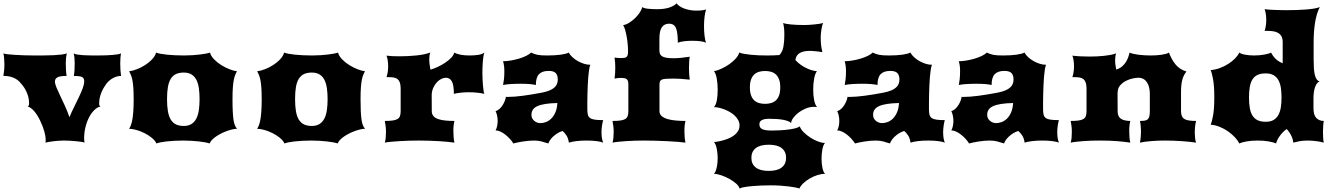

<svg xmlns="http://www.w3.org/2000/svg" viewBox="-34 -835 7802 1124"><path d="M232.4 0Q232.9 -3.4 233.2 -8.1Q233.4 -12.7 233.4 -16.6Q233.4 -37.6 225.1 -66.9Q216.8 -96.2 200.2 -130.4Q183.1 -165.5 164.6 -186Q146 -206.5 127.9 -211.9Q136.2 -214.8 136.2 -227.5Q136.2 -233.9 135.5 -244.9Q134.8 -255.9 130.9 -270.3Q127 -284.7 119.1 -301.8Q111.3 -318.8 96.7 -337.4Q88.4 -348.1 78.9 -357.7Q69.3 -367.2 56.4 -374.5Q43.5 -381.8 26.4 -386.2Q9.3 -390.6 -14.2 -390.6Q-11.7 -404.8 -10 -421.6Q-8.3 -438.5 -8.3 -459Q-8.3 -477.1 -9.8 -493.9Q-11.2 -510.7 -14.2 -522.5Q-6.8 -519.5 11.5 -517.3Q29.8 -515.1 55.2 -513.7Q80.6 -512.2 109.9 -511.2Q139.2 -510.3 168.5 -510.3Q199.7 -510.3 228.5 -510.5Q257.3 -510.7 282 -512Q306.6 -513.2 325.9 -515.6Q345.2 -518.1 356.9 -522.5Q354 -510.3 352.5 -496.1Q351.1 -481.9 351.1 -463.9Q351.1 -443.4 352.3 -424.1Q353.5 -404.8 356 -390.6Q319.3 -390.6 303.5 -382.8Q287.6 -375 287.6 -357.9Q287.6 -344.7 296.4 -323.2Q305.2 -301.8 318.4 -274.4Q331.5 -247.1 346.2 -215.1Q360.8 -183.1 372.6 -148.9Q385.3 -179.7 400.4 -210Q415.5 -240.2 428.5 -267.6Q441.4 -294.9 450.2 -318.4Q459 -341.8 459 -359.4Q459 -378.9 444.8 -384.8Q430.7 -390.6 398.4 -390.6Q400.9 -404.8 402.1 -424.1Q403.3 -443.4 403.3 -463.9Q403.3 -499 397.5 -522.5Q403.8 -518.1 418.7 -515.6Q433.6 -513.2 453.1 -512Q472.7 -510.7 494.9 -510.5Q517.1 -510.3 538.6 -510.3Q562.5 -510.3 585 -511Q607.4 -511.7 625.7 -513.4Q644 -515.1 657 -517.3Q669.9 -519.5 674.8 -522.5Q672.4 -512.7 671.1 -497.1Q669.9 -481.4 669.9 -463.9Q669.9 -443.4 671.1 -424.1Q672.4 -404.8 674.8 -390.6Q663.1 -390.6 650.4 -387.2Q637.7 -383.8 625.2 -376.7Q612.8 -369.6 601.3 -358.9Q589.8 -348.1 581.5 -334Q569.8 -316.9 562.7 -301Q555.7 -285.2 552 -271.2Q548.3 -257.3 547.4 -246.1Q546.4 -234.9 546.4 -227.5Q546.4 -214.8 554.7 -211.9Q536.6 -208 519.3 -191.7Q502 -175.3 488.5 -150.1Q475.1 -125 466.8 -92.5Q458.5 -60.1 458.5 -24.4Q458.5 -17.6 459.2 -11.5Q460 -5.4 460.9 0Q456.5 -2.4 442.4 -4.6Q428.2 -6.8 409.9 -8.5Q391.6 -10.3 372.6 -11.2Q353.5 -12.2 339.8 -12.2Q324.7 -12.2 308.8 -11Q293 -9.8 278.6 -8.1Q264.2 -6.3 252 -4.2Q239.7 -2 232.4 0Z M721.7 -81.1Q727.1 -88.9 731.9 -101.1Q736.8 -113.3 740.5 -133.1Q744.1 -152.8 746.3 -181.9Q748.5 -210.9 748.5 -252.9Q748.5 -296.9 746.3 -324.2Q744.1 -351.6 740.5 -368.9Q736.8 -386.2 731.9 -397Q727.1 -407.7 722.2 -418Q741.7 -419.9 766.6 -429.4Q791.5 -439 814.7 -453.6Q837.9 -468.3 856 -487.3Q874 -506.3 879.9 -527.3Q888.7 -523.4 905.3 -520.3Q921.9 -517.1 943.8 -514.9Q965.8 -512.7 991.7 -511.5Q1017.6 -510.3 1045.4 -510.3Q1070.8 -510.3 1094.7 -512Q1118.7 -513.7 1138.7 -516.1Q1158.7 -518.6 1173.3 -521.5Q1188 -524.4 1195.3 -527.3Q1201.2 -506.3 1219.7 -487.3Q1238.3 -468.3 1262 -453.6Q1285.6 -439 1310.3 -429.4Q1335 -419.9 1353 -418Q1348.1 -408.2 1343.5 -397.7Q1338.9 -387.2 1335.2 -369.9Q1331.5 -352.5 1329.3 -325.4Q1327.1 -298.3 1327.1 -255.4Q1327.1 -212.9 1328.6 -183.3Q1330.1 -153.8 1333 -133.8Q1335.9 -113.8 1341.1 -101.6Q1346.2 -89.4 1353.5 -81.1Q1341.3 -81.1 1325.7 -77.4Q1310.1 -73.7 1293.2 -67.6Q1276.4 -61.5 1260 -53.2Q1243.7 -44.9 1230 -35.4Q1216.3 -25.9 1206.5 -15.6Q1196.8 -5.4 1193.4 4.9Q1184.1 1.5 1168.5 -1.5Q1152.8 -4.4 1132.3 -6.8Q1111.8 -9.3 1087.4 -10.7Q1063 -12.2 1036.1 -12.2Q1009.8 -12.2 985.6 -10.7Q961.4 -9.3 941.2 -7.1Q920.9 -4.9 905.5 -1.7Q890.1 1.5 881.8 4.9Q873.5 -13.2 854 -28.8Q834.5 -44.4 811 -56.2Q787.6 -67.9 763.4 -74.5Q739.3 -81.1 721.7 -81.1ZM943.8 -254.9Q943.8 -213.4 949 -183.6Q954.1 -153.8 965.8 -134.8Q977.5 -115.7 996.1 -106.7Q1014.6 -97.7 1041.5 -97.7Q1069.8 -97.7 1087.9 -109.6Q1106 -121.6 1116.2 -142.6Q1126.5 -163.6 1130.4 -192.4Q1134.3 -221.2 1134.3 -254.9Q1134.3 -288.6 1130.4 -317.1Q1126.5 -345.7 1116.2 -366.5Q1106 -387.2 1087.9 -398.7Q1069.8 -410.2 1041.5 -410.2Q1014.6 -410.2 996.1 -401.4Q977.5 -392.6 965.8 -373.8Q954.1 -355 949 -325.7Q943.8 -296.4 943.8 -254.9Z M1471.2 -81.1Q1476.6 -88.9 1481.4 -101.1Q1486.3 -113.3 1490 -133.1Q1493.7 -152.8 1495.8 -181.9Q1498 -210.9 1498 -252.9Q1498 -296.9 1495.8 -324.2Q1493.7 -351.6 1490 -368.9Q1486.3 -386.2 1481.4 -397Q1476.6 -407.7 1471.7 -418Q1491.2 -419.9 1516.1 -429.4Q1541 -439 1564.2 -453.6Q1587.4 -468.3 1605.5 -487.3Q1623.5 -506.3 1629.4 -527.3Q1638.2 -523.4 1654.8 -520.3Q1671.4 -517.1 1693.4 -514.9Q1715.3 -512.7 1741.2 -511.5Q1767.1 -510.3 1794.9 -510.3Q1820.3 -510.3 1844.2 -512Q1868.2 -513.7 1888.2 -516.1Q1908.2 -518.6 1922.9 -521.5Q1937.5 -524.4 1944.8 -527.3Q1950.7 -506.3 1969.2 -487.3Q1987.8 -468.3 2011.5 -453.6Q2035.2 -439 2059.8 -429.4Q2084.5 -419.9 2102.5 -418Q2097.7 -408.2 2093 -397.7Q2088.4 -387.2 2084.7 -369.9Q2081.1 -352.5 2078.9 -325.4Q2076.7 -298.3 2076.7 -255.4Q2076.7 -212.9 2078.1 -183.3Q2079.6 -153.8 2082.5 -133.8Q2085.4 -113.8 2090.6 -101.6Q2095.7 -89.4 2103 -81.1Q2090.8 -81.1 2075.2 -77.4Q2059.6 -73.7 2042.7 -67.6Q2025.9 -61.5 2009.5 -53.2Q1993.2 -44.9 1979.5 -35.4Q1965.8 -25.9 1956.1 -15.6Q1946.3 -5.4 1942.9 4.9Q1933.6 1.5 1918 -1.5Q1902.3 -4.4 1881.8 -6.8Q1861.3 -9.3 1836.9 -10.7Q1812.5 -12.2 1785.6 -12.2Q1759.3 -12.2 1735.1 -10.7Q1710.9 -9.3 1690.7 -7.1Q1670.4 -4.9 1655 -1.7Q1639.6 1.5 1631.3 4.9Q1623 -13.2 1603.5 -28.8Q1584 -44.4 1560.5 -56.2Q1537.1 -67.9 1512.9 -74.5Q1488.8 -81.1 1471.2 -81.1ZM1693.4 -254.9Q1693.4 -213.4 1698.5 -183.6Q1703.6 -153.8 1715.3 -134.8Q1727.1 -115.7 1745.6 -106.7Q1764.2 -97.7 1791 -97.7Q1819.3 -97.7 1837.4 -109.6Q1855.5 -121.6 1865.7 -142.6Q1876 -163.6 1879.9 -192.4Q1883.8 -221.2 1883.8 -254.9Q1883.8 -288.6 1879.9 -317.1Q1876 -345.7 1865.7 -366.5Q1855.5 -387.2 1837.4 -398.7Q1819.3 -410.2 1791 -410.2Q1764.2 -410.2 1745.6 -401.4Q1727.1 -392.6 1715.3 -373.8Q1703.6 -355 1698.5 -325.7Q1693.4 -296.4 1693.4 -254.9Z M2218.8 0Q2222.7 -12.7 2224.1 -30.3Q2225.6 -47.9 2225.6 -64.9Q2225.6 -80.6 2223.6 -96.2Q2221.7 -111.8 2218.8 -127Q2246.1 -127 2263.9 -129.4Q2281.7 -131.8 2292.5 -137.9Q2303.2 -144 2307.4 -155.3Q2311.5 -166.5 2311.5 -184.1V-319.8Q2311 -340.8 2306.2 -353.3Q2301.3 -365.7 2292.7 -372.3Q2284.2 -378.9 2271.7 -381.1Q2259.3 -383.3 2243.7 -383.3H2228.5Q2232.4 -393.1 2235.4 -410.4Q2238.3 -427.7 2238.3 -446.8Q2238.3 -465.3 2235.6 -482.2Q2232.9 -499 2228.5 -509.3Q2242.7 -507.3 2262.5 -506.3Q2282.2 -505.4 2305.2 -505.4Q2328.6 -505.4 2353.8 -506.6Q2378.9 -507.8 2402.8 -510.3Q2426.8 -512.7 2448 -517.1Q2469.2 -521.5 2484.9 -527.3Q2481.4 -517.6 2480.2 -507.6Q2479 -497.6 2479 -486.8Q2479 -471.7 2481.2 -456.5Q2483.4 -441.4 2485.8 -427.2Q2506.8 -433.1 2530 -444.1Q2553.2 -455.1 2573.5 -468.8Q2593.8 -482.4 2607.9 -497.6Q2622.1 -512.7 2625.5 -527.3Q2639.6 -519 2662.4 -514.6Q2685.1 -510.3 2714.4 -510.3Q2726.1 -510.3 2738.8 -511Q2751.5 -511.7 2763.4 -513.4Q2775.4 -515.1 2785.4 -518.6Q2795.4 -522 2801.8 -527.3Q2797.9 -517.6 2795.7 -502.9Q2793.5 -488.3 2792.2 -471.4Q2791 -454.6 2790.5 -437.3Q2790 -419.9 2790 -404.8Q2790 -389.6 2791 -370.4Q2792 -351.1 2793.5 -333.3Q2794.9 -315.4 2797.1 -302.2Q2799.3 -289.1 2801.8 -285.6Q2785.6 -289.6 2761.5 -292.2Q2737.3 -294.9 2710.9 -294.9Q2684.6 -294.9 2661.1 -292.2Q2637.7 -289.6 2623 -285.6Q2623 -337.9 2611.1 -358.9Q2599.1 -379.9 2575.7 -379.9Q2564 -379.9 2550 -373.3Q2536.1 -366.7 2524.2 -354Q2512.2 -341.3 2503.4 -323Q2494.6 -304.7 2493.2 -281.2L2493.7 -184.1Q2493.7 -166.5 2503.7 -155.3Q2513.7 -144 2531.2 -137.9Q2548.8 -131.8 2573.2 -129.4Q2597.7 -127 2626.5 -127Q2623.5 -116.7 2621.8 -101.6Q2620.1 -86.4 2620.1 -69.3Q2620.1 -50.8 2621.6 -32Q2623 -13.2 2626.5 0Q2610.8 -2.4 2587.9 -4.6Q2564.9 -6.8 2537.6 -8.5Q2510.3 -10.3 2479.5 -11.2Q2448.7 -12.2 2418 -12.2Q2394.5 -12.2 2365.5 -11.5Q2336.4 -10.7 2308.1 -9Q2279.8 -7.3 2255.6 -5.1Q2231.4 -2.9 2218.8 0Z M2867.2 -71.8Q2873.5 -83 2876.5 -97.7Q2879.4 -112.3 2879.4 -127.4Q2879.4 -143.1 2876 -158.7Q2872.6 -174.3 2867.2 -184.1Q2880.4 -188.5 2890.9 -198.2Q2901.4 -208 2908.9 -220.2Q2916.5 -232.4 2921.4 -245.1Q2926.3 -257.8 2927.7 -268.6Q2930.2 -267.6 2933.1 -267.6Q2936 -267.6 2939.5 -267.6Q2975.6 -267.6 3026.9 -274.4Q3078.1 -281.2 3137.7 -292.5Q3165.5 -297.9 3183.6 -305.7Q3201.7 -313.5 3212.4 -323.5Q3223.1 -333.5 3227.3 -345.2Q3231.4 -356.9 3231.4 -370.1Q3231.4 -394 3219.5 -407Q3207.5 -419.9 3178.2 -419.9Q3139.6 -419.9 3121.3 -400.6Q3103 -381.3 3103 -337.4Q3086.9 -341.3 3064 -343Q3041 -344.7 3013.2 -344.7Q2999 -344.7 2984.6 -344.2Q2970.2 -343.8 2956.5 -343Q2942.9 -342.3 2931.2 -340.8Q2919.4 -339.4 2911.1 -337.4Q2914.1 -352.5 2916.3 -371.6Q2918.5 -390.6 2918.5 -416Q2918.5 -424.3 2918.2 -431.4Q2918 -438.5 2917.2 -445.3Q2916.5 -452.1 2915 -459.7Q2913.6 -467.3 2911.1 -476.6Q2931.6 -476.6 2956.1 -480.7Q2980.5 -484.9 3003.7 -491.7Q3026.9 -498.5 3045.9 -507.8Q3064.9 -517.1 3075.2 -527.3Q3084 -522.9 3092.3 -519.8Q3100.6 -516.6 3111.3 -514.4Q3122.1 -512.2 3136.2 -511.2Q3150.4 -510.3 3170.4 -510.3Q3216.3 -510.3 3248.8 -514.9Q3281.2 -519.5 3295.4 -527.3Q3303.2 -512.7 3317.9 -499.5Q3332.5 -486.3 3349.9 -476.8Q3367.2 -467.3 3385 -461.7Q3402.8 -456.1 3417.5 -456.1H3421.9Q3417.5 -445.3 3414.6 -426.3Q3411.6 -407.2 3409.7 -383.5Q3407.7 -359.9 3406.7 -333.5Q3405.8 -307.1 3405 -281.5Q3404.3 -255.9 3404.3 -233.4Q3404.3 -210.9 3404.3 -195.3Q3404.3 -175.3 3407.7 -162.8Q3411.1 -150.4 3421.1 -143.6Q3431.2 -136.7 3449.5 -134.3Q3467.8 -131.8 3497.1 -131.8Q3495.1 -126 3493.4 -117.4Q3491.7 -108.9 3490.2 -99.1Q3488.8 -89.4 3488 -79.6Q3487.3 -69.8 3487.3 -61.5Q3487.3 -23.4 3497.1 0Q3485.4 -5.4 3459 -8.8Q3432.6 -12.2 3401.4 -12.2Q3366.2 -12.2 3339.1 -8.8Q3312 -5.4 3296.4 0Q3292.5 -26.9 3281.5 -43Q3270.5 -59.1 3259.3 -68.4Q3242.2 -63 3228 -54Q3213.9 -44.9 3202.9 -34.4Q3191.9 -23.9 3185.1 -13.4Q3178.2 -2.9 3176.3 4.9Q3165 2 3156 -1Q3147 -3.9 3137.7 -6.6Q3128.4 -9.3 3117.7 -10.7Q3106.9 -12.2 3092.3 -12.2Q3077.1 -12.2 3060.3 -10.7Q3043.5 -9.3 3026.9 -6.6Q3010.3 -3.9 2995.8 -1Q2981.4 2 2971.2 4.9Q2962.9 -8.8 2950.7 -22.2Q2938.5 -35.6 2924.6 -46.6Q2910.6 -57.6 2895.8 -64.5Q2880.9 -71.3 2867.2 -71.8ZM3077.1 -162.6Q3077.1 -150.9 3082 -141.8Q3086.9 -132.8 3094.5 -126.7Q3102.1 -120.6 3111.3 -117.4Q3120.6 -114.3 3129.4 -114.3Q3145.5 -114.3 3162.4 -120.6Q3179.2 -127 3193.4 -140.9Q3207.5 -154.8 3217.3 -177.2Q3227.1 -199.7 3229 -231.9Q3187 -231 3158 -226.3Q3128.9 -221.7 3110.8 -213.1Q3092.8 -204.6 3085 -191.9Q3077.1 -179.2 3077.1 -162.6Z M3551.8 0Q3555.7 -12.7 3557.1 -30.3Q3558.6 -47.9 3558.6 -64.9Q3558.6 -80.6 3556.6 -96.2Q3554.7 -111.8 3551.8 -127Q3579.1 -127 3596.9 -129.4Q3614.7 -131.8 3625.5 -137.9Q3636.2 -144 3640.4 -155.3Q3644.5 -166.5 3644.5 -184.1V-339.8Q3644.5 -352.1 3642.3 -359.6Q3640.1 -367.2 3634.8 -371.6Q3629.4 -376 3620.6 -377.4Q3611.8 -378.9 3598.6 -378.9Q3591.3 -378.9 3582.8 -377.9Q3574.2 -377 3563.5 -375Q3565.9 -389.2 3566.9 -405.8Q3567.9 -422.4 3567.9 -439.5Q3567.9 -455.1 3566.9 -470.2Q3565.9 -485.4 3563.5 -498Q3584.5 -495.1 3599.1 -495.1Q3610.8 -495.1 3619.1 -496.1Q3627.4 -497.1 3632.6 -500.7Q3637.7 -504.4 3640.1 -511.5Q3642.6 -518.6 3642.6 -531.2Q3642.6 -554.7 3640.4 -578.9Q3638.2 -603 3634 -624.5Q3629.9 -646 3624.8 -662.8Q3619.6 -679.7 3613.8 -688Q3629.9 -689.9 3648.2 -701.2Q3666.5 -712.4 3682.9 -728Q3699.2 -743.7 3710.9 -761.2Q3722.7 -778.8 3725.6 -793.5Q3736.3 -786.1 3760.3 -783.7Q3784.2 -781.2 3812 -781.2Q3855 -781.2 3883.3 -790.5Q3911.6 -799.8 3926.8 -815.4Q3933.6 -806.2 3945.3 -798.3Q3957 -790.5 3972.2 -784.9Q3987.3 -779.3 4004.9 -776.1Q4022.5 -772.9 4041 -772.9Q4066.9 -772.9 4079.6 -775.1Q4092.3 -777.3 4099.6 -779.3Q4093.8 -763.7 4090.6 -736.8Q4087.4 -710 4087.4 -682.6Q4087.4 -668 4088.1 -653.1Q4088.9 -638.2 4090.6 -625Q4092.3 -611.8 4094.5 -601.3Q4096.7 -590.8 4099.6 -585Q4087.4 -590.8 4067.4 -593.5Q4047.4 -596.2 4019.5 -596.2Q3991.7 -596.2 3970.2 -593.5Q3948.7 -590.8 3934.1 -585Q3934.1 -643.1 3923.6 -669.7Q3913.1 -696.3 3882.8 -696.3Q3855.5 -696.3 3840.8 -675.8Q3826.2 -655.3 3826.2 -607.4V-542.5Q3826.2 -530.3 3829.1 -521.2Q3832 -512.2 3841.1 -506.1Q3850.1 -500 3866.5 -497.1Q3882.8 -494.1 3910.2 -494.1Q3945.3 -494.1 4003.9 -502.9Q4001.5 -490.2 4000.5 -473.1Q3999.5 -456.1 3999.5 -438Q3999.5 -396.5 4003.9 -368.7Q3973.1 -372.1 3950.2 -373.5Q3927.2 -375 3909.2 -375Q3881.3 -375 3865 -373.8Q3848.6 -372.6 3840.1 -368.7Q3831.5 -364.7 3829.1 -357.4Q3826.7 -350.1 3826.7 -337.9V-184.1Q3826.7 -166.5 3839.8 -155.3Q3853 -144 3874.3 -137.9Q3895.5 -131.8 3922.9 -129.4Q3950.2 -127 3979 -127Q3976.1 -116.7 3974.4 -101.6Q3972.7 -86.4 3972.7 -69.3Q3972.7 -50.8 3974.1 -32Q3975.6 -13.2 3979 0Q3963.4 -2.4 3935.1 -4.6Q3906.7 -6.8 3872.8 -8.5Q3838.9 -10.3 3803 -11.2Q3767.1 -12.2 3736.3 -12.2Q3712.9 -12.2 3686 -11.5Q3659.2 -10.7 3633.5 -9Q3607.9 -7.3 3586.2 -5.1Q3564.5 -2.9 3551.8 0Z M4145.5 -2.9Q4158.7 -4.4 4174.8 -7.6Q4190.9 -10.7 4207.8 -15.9Q4224.6 -21 4240.2 -28.6Q4255.9 -36.1 4268.3 -46.6Q4280.8 -57.1 4288.1 -70.6Q4295.4 -84 4295.4 -101.1Q4295.4 -117.2 4287.6 -131.6Q4279.8 -146 4267.3 -158Q4254.9 -169.9 4238.8 -179.2Q4222.7 -188.5 4205.8 -194.8Q4189 -201.2 4173.3 -204.6Q4157.7 -208 4145.5 -208Q4151.4 -213.9 4155.8 -224.4Q4160.2 -234.9 4162.6 -248.3Q4165 -261.7 4166.3 -277.6Q4167.5 -293.5 4167.5 -310.1Q4167.5 -327.6 4166 -344.5Q4164.6 -361.3 4161.9 -376Q4159.2 -390.6 4155 -401.6Q4150.9 -412.6 4145.5 -418Q4165.5 -421.9 4189.5 -432.9Q4213.4 -443.8 4235.1 -459Q4256.8 -474.1 4272.9 -491.9Q4289.1 -509.8 4293.5 -527.3Q4304.2 -522.9 4322 -519.8Q4339.8 -516.6 4361.8 -514.4Q4383.8 -512.2 4408 -511.2Q4432.1 -510.3 4456.1 -510.3Q4474.6 -510.3 4493.2 -510.7Q4511.7 -511.2 4528.8 -512.7Q4546.9 -531.7 4552.2 -561.5Q4557.6 -591.3 4557.6 -627.9Q4557.6 -639.2 4557.4 -648.2Q4557.1 -657.2 4556.4 -665.5Q4555.7 -673.8 4554.2 -682.1Q4552.7 -690.4 4550.8 -700.7Q4555.2 -698.2 4566.4 -696Q4577.6 -693.8 4593.8 -692.1Q4609.9 -690.4 4629.6 -689.5Q4649.4 -688.5 4671.4 -688.5Q4682.6 -688.5 4698.5 -689.2Q4714.4 -689.9 4731 -691.7Q4747.6 -693.4 4762.2 -695.6Q4776.9 -697.8 4785.2 -700.7Q4782.2 -695.3 4779.5 -685.5Q4776.9 -675.8 4774.9 -663.8Q4772.9 -651.9 4771.7 -638.9Q4770.5 -626 4770.5 -615.2Q4770.5 -596.2 4771.5 -583.7Q4772.5 -571.3 4773.9 -562Q4775.4 -552.7 4777.1 -545.4Q4778.8 -538.1 4780.3 -529.8Q4772.9 -531.2 4762.7 -532.5Q4752.4 -533.7 4741.7 -534.9Q4731 -536.1 4720.9 -536.6Q4710.9 -537.1 4704.6 -537.1Q4668.9 -537.1 4647.2 -524.2Q4625.5 -511.2 4622.6 -483.4Q4634.3 -470.2 4649.7 -458.7Q4665 -447.3 4681.6 -438.7Q4698.2 -430.2 4715.3 -424.8Q4732.4 -419.4 4748.5 -418Q4743.2 -412.1 4739 -400.9Q4734.9 -389.6 4732.2 -375.2Q4729.5 -360.8 4728 -344Q4726.6 -327.1 4726.6 -310.1Q4726.6 -293.5 4728 -277.6Q4729.5 -261.7 4732.2 -248.3Q4734.9 -234.9 4739.3 -224.4Q4743.7 -213.9 4749.5 -208Q4745.1 -209 4739.7 -209.2Q4734.4 -209.5 4730 -209.5Q4707 -209.5 4683.6 -200Q4660.2 -190.4 4641.4 -176.3Q4622.6 -162.1 4610.4 -145.5Q4598.1 -128.9 4597.2 -114.7Q4590.8 -121.6 4577.6 -126.5Q4564.5 -131.3 4547.4 -134.3Q4530.3 -137.2 4510 -138.4Q4489.7 -139.6 4469.2 -139.6Q4451.2 -139.6 4439.9 -137Q4428.7 -134.3 4422.4 -129.6Q4416 -125 4413.8 -119.1Q4411.6 -113.3 4411.6 -106.9Q4411.6 -97.7 4415.3 -90.8Q4418.9 -84 4427.2 -79.6Q4435.5 -75.2 4449.7 -73Q4463.9 -70.8 4484.9 -70.8Q4508.3 -70.8 4533.9 -72.3Q4559.6 -73.7 4582.3 -76.7Q4605 -79.6 4622.6 -84.2Q4640.1 -88.9 4647.9 -95.2Q4653.8 -78.1 4670.9 -61Q4688 -43.9 4709.7 -29.8Q4731.4 -15.6 4754.6 -6.8Q4777.8 2 4795.9 2Q4790.5 6.8 4786.6 16.8Q4782.7 26.9 4780.3 39.8Q4777.8 52.7 4776.6 67.1Q4775.4 81.5 4775.4 95.2Q4775.4 109.4 4776.9 123.3Q4778.3 137.2 4781 149.2Q4783.7 161.1 4787.6 169.9Q4791.5 178.7 4796.4 182.6Q4774.4 182.6 4750.7 190.2Q4727.1 197.8 4705.8 210.2Q4684.6 222.7 4668.5 238Q4652.3 253.4 4646 268.6Q4639.2 265.6 4622.6 262.5Q4606 259.3 4583 256.3Q4560.1 253.4 4533 251.7Q4505.9 250 4478 250Q4448.7 250 4419.4 251.2Q4390.1 252.4 4365 254.9Q4339.8 257.3 4321.3 260.7Q4302.7 264.2 4295.4 268.6Q4292.5 254.9 4275.4 239.7Q4258.3 224.6 4235.4 211.9Q4212.4 199.2 4187.7 190.9Q4163.1 182.6 4145 182.6Q4150.4 178.7 4154.5 168.9Q4158.7 159.2 4161.6 146Q4164.6 132.8 4166 118.2Q4167.5 103.5 4167.5 90.3Q4167.5 77.6 4166 63Q4164.6 48.3 4161.9 35.2Q4159.2 22 4155 11.7Q4150.9 1.5 4145.5 -2.9ZM4356 -323.2Q4356 -295.4 4362.8 -276.9Q4369.6 -258.3 4381.6 -247.3Q4393.6 -236.3 4409.9 -231.7Q4426.3 -227.1 4444.8 -227.1Q4463.4 -227.1 4479.7 -231.7Q4496.1 -236.3 4508.1 -247.3Q4520 -258.3 4526.9 -276.9Q4533.7 -295.4 4533.7 -323.2Q4533.7 -351.1 4526.9 -369.6Q4520 -388.2 4508.1 -399.2Q4496.1 -410.2 4479.7 -414.8Q4463.4 -419.4 4444.8 -419.4Q4426.3 -419.4 4409.9 -414.8Q4393.6 -410.2 4381.6 -399.2Q4369.6 -388.2 4362.8 -369.6Q4356 -351.1 4356 -323.2ZM4364.7 88.9Q4364.7 125.5 4390.4 145.5Q4416 165.5 4466.3 165.5Q4516.6 165.5 4542.2 145.5Q4567.9 125.5 4567.9 88.9Q4567.9 52.2 4542.2 32.2Q4516.6 12.2 4466.3 12.2Q4416 12.2 4390.4 32.2Q4364.7 52.2 4364.7 88.9Z M4867.2 -71.8Q4873.5 -83 4876.5 -97.7Q4879.4 -112.3 4879.4 -127.4Q4879.4 -143.1 4876 -158.7Q4872.6 -174.3 4867.2 -184.1Q4880.4 -188.5 4890.9 -198.2Q4901.4 -208 4908.9 -220.2Q4916.5 -232.4 4921.4 -245.1Q4926.3 -257.8 4927.7 -268.6Q4930.2 -267.6 4933.1 -267.6Q4936 -267.6 4939.5 -267.6Q4975.6 -267.6 5026.9 -274.4Q5078.1 -281.2 5137.7 -292.5Q5165.5 -297.9 5183.6 -305.7Q5201.7 -313.5 5212.4 -323.5Q5223.1 -333.5 5227.3 -345.2Q5231.4 -356.9 5231.4 -370.1Q5231.4 -394 5219.5 -407Q5207.5 -419.9 5178.2 -419.9Q5139.6 -419.9 5121.3 -400.6Q5103 -381.3 5103 -337.4Q5086.9 -341.3 5064 -343Q5041 -344.7 5013.2 -344.7Q4999 -344.7 4984.6 -344.2Q4970.2 -343.8 4956.5 -343Q4942.9 -342.3 4931.2 -340.8Q4919.4 -339.4 4911.1 -337.4Q4914.1 -352.5 4916.3 -371.6Q4918.5 -390.6 4918.5 -416Q4918.5 -424.3 4918.2 -431.4Q4918 -438.5 4917.2 -445.3Q4916.5 -452.1 4915 -459.7Q4913.6 -467.3 4911.1 -476.6Q4931.6 -476.6 4956.1 -480.7Q4980.5 -484.9 5003.7 -491.7Q5026.9 -498.5 5045.9 -507.8Q5064.9 -517.1 5075.2 -527.3Q5084 -522.9 5092.3 -519.8Q5100.6 -516.6 5111.3 -514.4Q5122.1 -512.2 5136.2 -511.2Q5150.4 -510.3 5170.4 -510.3Q5216.3 -510.3 5248.8 -514.9Q5281.2 -519.5 5295.4 -527.3Q5303.2 -512.7 5317.9 -499.5Q5332.5 -486.3 5349.9 -476.8Q5367.2 -467.3 5385 -461.7Q5402.8 -456.1 5417.5 -456.1H5421.9Q5417.5 -445.3 5414.6 -426.3Q5411.6 -407.2 5409.7 -383.5Q5407.7 -359.9 5406.7 -333.5Q5405.8 -307.1 5405 -281.5Q5404.3 -255.9 5404.3 -233.4Q5404.3 -210.9 5404.3 -195.3Q5404.3 -175.3 5407.7 -162.8Q5411.1 -150.4 5421.1 -143.6Q5431.2 -136.7 5449.5 -134.3Q5467.8 -131.8 5497.1 -131.8Q5495.1 -126 5493.4 -117.4Q5491.7 -108.9 5490.2 -99.1Q5488.8 -89.4 5488 -79.6Q5487.3 -69.8 5487.3 -61.5Q5487.3 -23.4 5497.1 0Q5485.4 -5.4 5459 -8.8Q5432.6 -12.2 5401.4 -12.2Q5366.2 -12.2 5339.1 -8.8Q5312 -5.4 5296.4 0Q5292.5 -26.9 5281.5 -43Q5270.5 -59.1 5259.3 -68.4Q5242.2 -63 5228 -54Q5213.9 -44.9 5202.9 -34.4Q5191.9 -23.9 5185.1 -13.4Q5178.2 -2.9 5176.3 4.9Q5165 2 5156 -1Q5147 -3.9 5137.7 -6.6Q5128.4 -9.3 5117.7 -10.7Q5106.9 -12.2 5092.3 -12.2Q5077.1 -12.2 5060.3 -10.7Q5043.5 -9.3 5026.9 -6.6Q5010.3 -3.9 4995.8 -1Q4981.4 2 4971.2 4.9Q4962.9 -8.8 4950.7 -22.2Q4938.5 -35.6 4924.6 -46.6Q4910.6 -57.6 4895.8 -64.5Q4880.9 -71.3 4867.2 -71.8ZM5077.1 -162.6Q5077.1 -150.9 5082 -141.8Q5086.9 -132.8 5094.5 -126.7Q5102.1 -120.6 5111.3 -117.4Q5120.6 -114.3 5129.4 -114.3Q5145.5 -114.3 5162.4 -120.6Q5179.2 -127 5193.4 -140.9Q5207.5 -154.8 5217.3 -177.2Q5227.1 -199.7 5229 -231.9Q5187 -231 5158 -226.3Q5128.9 -221.7 5110.8 -213.1Q5092.8 -204.6 5085 -191.9Q5077.1 -179.2 5077.1 -162.6Z M5535.2 -71.8Q5541.5 -83 5544.4 -97.7Q5547.4 -112.3 5547.4 -127.4Q5547.4 -143.1 5543.9 -158.7Q5540.5 -174.3 5535.2 -184.1Q5548.3 -188.5 5558.8 -198.2Q5569.3 -208 5576.9 -220.2Q5584.5 -232.4 5589.4 -245.1Q5594.2 -257.8 5595.7 -268.6Q5598.1 -267.6 5601.1 -267.6Q5604 -267.6 5607.4 -267.6Q5643.6 -267.6 5694.8 -274.4Q5746.1 -281.2 5805.7 -292.5Q5833.5 -297.9 5851.6 -305.7Q5869.6 -313.5 5880.4 -323.5Q5891.1 -333.5 5895.3 -345.2Q5899.4 -356.9 5899.4 -370.1Q5899.4 -394 5887.5 -407Q5875.5 -419.9 5846.2 -419.9Q5807.6 -419.9 5789.3 -400.6Q5771 -381.3 5771 -337.4Q5754.9 -341.3 5731.9 -343Q5709 -344.7 5681.2 -344.7Q5667 -344.7 5652.6 -344.2Q5638.2 -343.8 5624.5 -343Q5610.8 -342.3 5599.1 -340.8Q5587.4 -339.4 5579.1 -337.4Q5582 -352.5 5584.2 -371.6Q5586.4 -390.6 5586.4 -416Q5586.4 -424.3 5586.2 -431.4Q5585.9 -438.5 5585.2 -445.3Q5584.5 -452.1 5583 -459.7Q5581.5 -467.3 5579.1 -476.6Q5599.6 -476.6 5624 -480.7Q5648.4 -484.9 5671.6 -491.7Q5694.8 -498.5 5713.9 -507.8Q5732.9 -517.1 5743.2 -527.3Q5752 -522.9 5760.3 -519.8Q5768.6 -516.6 5779.3 -514.4Q5790 -512.2 5804.2 -511.2Q5818.4 -510.3 5838.4 -510.3Q5884.3 -510.3 5916.7 -514.9Q5949.2 -519.5 5963.4 -527.3Q5971.2 -512.7 5985.8 -499.5Q6000.5 -486.3 6017.8 -476.8Q6035.2 -467.3 6053 -461.7Q6070.8 -456.1 6085.4 -456.1H6089.8Q6085.4 -445.3 6082.5 -426.3Q6079.6 -407.2 6077.6 -383.5Q6075.7 -359.9 6074.7 -333.5Q6073.7 -307.1 6073 -281.5Q6072.3 -255.9 6072.3 -233.4Q6072.3 -210.9 6072.3 -195.3Q6072.3 -175.3 6075.7 -162.8Q6079.1 -150.4 6089.1 -143.6Q6099.1 -136.7 6117.4 -134.3Q6135.7 -131.8 6165 -131.8Q6163.1 -126 6161.4 -117.4Q6159.7 -108.9 6158.2 -99.1Q6156.7 -89.4 6156 -79.6Q6155.3 -69.8 6155.3 -61.5Q6155.3 -23.4 6165 0Q6153.3 -5.4 6127 -8.8Q6100.6 -12.2 6069.3 -12.2Q6034.2 -12.2 6007.1 -8.8Q5980 -5.4 5964.4 0Q5960.4 -26.9 5949.5 -43Q5938.5 -59.1 5927.2 -68.4Q5910.2 -63 5896 -54Q5881.8 -44.9 5870.8 -34.4Q5859.9 -23.9 5853 -13.4Q5846.2 -2.9 5844.2 4.9Q5833 2 5824 -1Q5814.9 -3.9 5805.7 -6.6Q5796.4 -9.3 5785.6 -10.7Q5774.9 -12.2 5760.3 -12.2Q5745.1 -12.2 5728.3 -10.7Q5711.4 -9.3 5694.8 -6.6Q5678.2 -3.9 5663.8 -1Q5649.4 2 5639.2 4.9Q5630.9 -8.8 5618.7 -22.2Q5606.4 -35.6 5592.5 -46.6Q5578.6 -57.6 5563.7 -64.5Q5548.8 -71.3 5535.2 -71.8ZM5745.1 -162.6Q5745.1 -150.9 5750 -141.8Q5754.9 -132.8 5762.5 -126.7Q5770 -120.6 5779.3 -117.4Q5788.6 -114.3 5797.4 -114.3Q5813.5 -114.3 5830.3 -120.6Q5847.2 -127 5861.3 -140.9Q5875.5 -154.8 5885.3 -177.2Q5895 -199.7 5897 -231.9Q5855 -231 5825.9 -226.3Q5796.9 -221.7 5778.8 -213.1Q5760.7 -204.6 5752.9 -191.9Q5745.1 -179.2 5745.1 -162.6Z M6233.9 0Q6237.8 -12.7 6239.3 -30.3Q6240.7 -47.9 6240.7 -64.9Q6240.7 -80.6 6238.8 -96.2Q6236.8 -111.8 6233.9 -127Q6261.2 -127 6279.1 -129.4Q6296.9 -131.8 6307.6 -137.9Q6318.4 -144 6322.5 -155.3Q6326.7 -166.5 6326.7 -184.1V-319.8Q6326.2 -340.8 6321.3 -353.3Q6316.4 -365.7 6307.9 -372.3Q6299.3 -378.9 6286.9 -381.1Q6274.4 -383.3 6258.8 -383.3H6243.7Q6247.6 -393.1 6250.5 -410.4Q6253.4 -427.7 6253.4 -446.8Q6253.4 -465.3 6250.7 -482.2Q6248 -499 6243.7 -509.3Q6261.7 -506.8 6288.1 -505.4Q6314.5 -503.9 6343.8 -503.9Q6365.2 -503.9 6387 -504.9Q6408.7 -505.9 6429.2 -508.1Q6449.7 -510.3 6467.8 -513.7Q6485.8 -517.1 6500 -522.5Q6496.6 -512.7 6495.4 -502.7Q6494.1 -492.7 6494.1 -482.4Q6494.1 -468.3 6496.1 -454.6Q6498 -440.9 6500.5 -427.7Q6522 -434.6 6535.9 -447Q6549.8 -459.5 6558.3 -473.6Q6566.9 -487.8 6571.5 -502.2Q6576.2 -516.6 6579.1 -527.3Q6585.4 -523.4 6598.4 -520.3Q6611.3 -517.1 6628.2 -514.9Q6645 -512.7 6664.1 -511.5Q6683.1 -510.3 6701.2 -510.3Q6717.3 -510.3 6733.9 -511.2Q6750.5 -512.2 6765.1 -514.4Q6779.8 -516.6 6791.5 -519.8Q6803.2 -522.9 6809.1 -527.3Q6824.7 -485.8 6848.4 -457Q6872.1 -428.2 6911.6 -416.5Q6903.8 -406.7 6897.9 -395.5Q6892.1 -384.3 6887.9 -369.9Q6883.8 -355.5 6881.8 -336.9Q6879.9 -318.4 6879.9 -293.9V-184.1Q6879.9 -166.5 6885 -155.3Q6890.1 -144 6900.6 -137.9Q6911.1 -131.8 6928 -129.4Q6944.8 -127 6968.3 -127Q6966.8 -121.1 6965.3 -114.7Q6963.9 -108.4 6962.9 -100.3Q6961.9 -92.3 6961.2 -81.8Q6960.4 -71.3 6960.4 -57.1Q6960.4 -43 6962.2 -26.4Q6963.9 -9.8 6968.3 0Q6953.1 -2.4 6932.4 -4.6Q6911.6 -6.8 6887.9 -8.5Q6864.3 -10.3 6838.6 -11.2Q6813 -12.2 6788.1 -12.2Q6768.1 -12.2 6746.8 -11.5Q6725.6 -10.7 6705.6 -9Q6685.5 -7.3 6668.2 -5.1Q6650.9 -2.9 6639.2 0Q6640.6 -5.9 6641.8 -13.7Q6643.1 -21.5 6643.8 -30.8Q6644.5 -40 6645 -49.8Q6645.5 -59.6 6645.5 -68.4Q6645.5 -73.2 6645 -81.5Q6644.5 -89.8 6643.8 -98.4Q6643.1 -106.9 6641.8 -114.7Q6640.6 -122.6 6639.2 -127Q6655.8 -127 6666.7 -128.7Q6677.7 -130.4 6684.6 -136.2Q6691.4 -142.1 6694.3 -153.6Q6697.3 -165 6697.3 -184.1V-285.6Q6697.3 -304.7 6693.4 -321.8Q6689.5 -338.9 6681.4 -351.8Q6673.3 -364.7 6660.6 -372.3Q6647.9 -379.9 6629.9 -379.9Q6617.7 -379.9 6597.4 -375.7Q6577.1 -371.6 6557.4 -361.6Q6537.6 -351.6 6523.2 -334.7Q6508.8 -317.9 6508.8 -293H6508.3L6508.8 -184.1Q6508.8 -152.3 6528.3 -139.6Q6547.9 -127 6583 -127Q6580.1 -116.7 6578.4 -101.6Q6576.7 -86.4 6576.7 -69.3Q6576.7 -50.8 6578.1 -32Q6579.6 -13.2 6583 0Q6551.8 -4.9 6508.8 -8.5Q6465.8 -12.2 6403.8 -12.2Q6380.4 -12.2 6355.7 -11.5Q6331.1 -10.7 6308.3 -9Q6285.6 -7.3 6266.1 -5.1Q6246.6 -2.9 6233.9 0Z M7053.7 -105Q7059.6 -117.7 7067.1 -156.7Q7074.7 -195.8 7074.7 -265.1Q7074.7 -334 7067.1 -373Q7059.6 -412.1 7053.7 -424.8Q7080.6 -426.8 7106.9 -436.5Q7133.3 -446.3 7156 -460.7Q7178.7 -475.1 7195.8 -492.4Q7212.9 -509.8 7221.2 -527.3Q7231.9 -519 7255.9 -514.6Q7279.8 -510.3 7307.6 -510.3Q7323.7 -510.3 7339.4 -511.7Q7355 -513.2 7368.2 -515.6Q7381.3 -518.1 7391.6 -521Q7401.9 -523.9 7407.2 -527.3Q7418 -505.4 7434.8 -489.5Q7451.7 -473.6 7475.1 -464.8V-590.8Q7474.6 -611.8 7466.8 -624.3Q7459 -636.7 7446.5 -643.3Q7434.1 -649.9 7418 -652.1Q7401.9 -654.3 7384.8 -654.3H7369.1Q7373 -664.1 7376 -681.4Q7378.9 -698.7 7378.9 -717.8Q7378.9 -736.3 7376.2 -753.7Q7373.5 -771 7369.1 -781.2Q7378.4 -779.8 7392.3 -778.8Q7406.2 -777.8 7423.3 -777.1Q7440.4 -776.4 7460.2 -775.9Q7480 -775.4 7500.5 -775.4Q7528.3 -775.4 7556.6 -776.4Q7585 -777.3 7610.6 -779.3Q7636.2 -781.2 7657.5 -784.7Q7678.7 -788.1 7692.4 -793.5Q7682.1 -774.4 7675.3 -751Q7668.5 -727.5 7664.3 -701.2Q7660.2 -674.8 7658.2 -646Q7656.2 -617.2 7656.2 -587.4V-489.7Q7656.2 -459.5 7657.7 -436.3Q7659.2 -413.1 7663.1 -397Q7667 -380.9 7673.8 -371.1Q7680.7 -361.3 7691.4 -357.9H7690.9Q7682.1 -355.5 7675.3 -346.2Q7668.5 -336.9 7664.1 -323.7Q7659.7 -310.5 7657.5 -294.2Q7655.3 -277.8 7655.3 -261.2V-201.7Q7655.3 -161.6 7671.9 -144.3Q7688.5 -127 7715.8 -127Q7713.4 -116.2 7712.2 -99.6Q7710.9 -83 7710.9 -64.9Q7710.9 -46.9 7711.9 -28.6Q7712.9 -10.3 7715.8 0Q7709 -2.4 7697.8 -4.6Q7686.5 -6.8 7673.6 -8.5Q7660.6 -10.3 7647.2 -11.2Q7633.8 -12.2 7622.1 -12.2Q7594.2 -12.2 7573.5 -8.3Q7552.7 -4.4 7537.1 0Q7535.6 -19.5 7525.1 -41Q7514.6 -62.5 7498.5 -79.6Q7486.8 -71.8 7476.3 -61Q7465.8 -50.3 7457.8 -38.8Q7449.7 -27.3 7444.1 -15.9Q7438.5 -4.4 7436.5 4.9Q7421.9 -2 7393.3 -7.1Q7364.7 -12.2 7328.1 -12.2Q7292.5 -12.2 7263.7 -7.1Q7234.9 -2 7221.2 4.9Q7212.9 -12.2 7195.8 -30.8Q7178.7 -49.3 7156.2 -65.2Q7133.8 -81.1 7107.2 -92Q7080.6 -103 7053.7 -105ZM7277.8 -264.6Q7277.8 -227.1 7283 -200.2Q7288.1 -173.3 7299.8 -156Q7311.5 -138.7 7330.1 -130.4Q7348.6 -122.1 7375.5 -122.1Q7403.8 -122.1 7421.9 -132.8Q7439.9 -143.6 7450.2 -162.6Q7460.4 -181.6 7464.4 -207.8Q7468.3 -233.9 7468.3 -264.6Q7468.3 -295.4 7464.4 -321Q7460.4 -346.7 7450.2 -365.5Q7439.9 -384.3 7421.9 -394.8Q7403.8 -405.3 7375.5 -405.3Q7348.6 -405.3 7330.1 -397.5Q7311.5 -389.6 7299.8 -372.6Q7288.1 -355.5 7283 -328.9Q7277.8 -302.2 7277.8 -264.6Z"/></svg>

Font: Arbutus
Style: Regular
Weight: 400
Designer: Karolina Lach
Foundry: Sorkin Type Co.
Version: Version 1.002